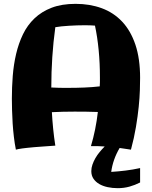

<svg xmlns="http://www.w3.org/2000/svg" viewBox="-20 -752 793 1003"><path d="M711.9 201.2Q685.5 214.8 656.5 222.9Q627.4 231 595.2 231Q567.4 231 542.2 225.6Q517.1 220.2 498.3 209.2Q479.5 198.2 468.3 181.6Q457 165 457 142.1Q457 125 462.9 107.9Q468.8 90.8 478.3 74.2Q487.8 57.6 500.5 42.2Q513.2 26.9 526.9 13.2Q509.8 11.7 492.7 11.5Q475.6 11.2 455.1 11.2Q467.8 -31.2 476.8 -75.7Q485.8 -120.1 491.2 -167Q461.9 -168 431.2 -168.5Q400.4 -168.9 370.1 -168.9Q308.1 -168.9 251 -166Q253.4 -122.1 257.8 -78.4Q262.2 -34.7 269 8.8Q234.4 11.2 207 13.2Q179.7 15.1 158.7 16.8Q137.7 18.6 122.6 20.3Q107.4 22 96.7 23.4Q71.8 26.9 63 29.8Q56.6 -2 52.5 -37.1Q48.3 -72.3 46.1 -107.2Q43.9 -142.1 43 -175.3Q42 -208.5 42 -236.8Q42 -295.9 46.6 -355.5Q51.3 -415 64.2 -470.2Q77.1 -525.4 100.1 -573Q123 -620.6 160.2 -656Q197.3 -691.4 250 -711.7Q302.7 -731.9 375 -731.9Q449.2 -731.9 511.2 -709.2Q573.2 -686.5 617.9 -639.2Q662.6 -591.8 687.3 -518.8Q711.9 -445.8 711.9 -345.2Q711.9 -319.3 710.7 -280.8Q709.5 -242.2 704.6 -193.8Q699.7 -145.5 690.2 -88.6Q680.7 -31.7 664.1 29.8L605 21Q569.8 80.6 561 146Q599.1 143.6 636.7 138.9Q674.3 134.3 711.9 126ZM335.9 -293Q378.4 -293 420.7 -294.7Q462.9 -296.4 501 -300.8Q502 -312 502 -323.5Q502 -335 502 -347.2Q502 -421.4 495.4 -490.2Q488.8 -559.1 476.1 -618.2Q464.8 -619.1 451.4 -619.6Q438 -620.1 422.9 -620.1Q402.8 -620.1 381.6 -619.4Q360.4 -618.7 340.1 -617.4Q319.8 -616.2 301.3 -614.3Q282.7 -612.3 269 -609.9Q258.3 -532.2 253.2 -453.9Q248 -375.5 248 -294.9Q269 -293.5 291.3 -293.2Q313.5 -293 335.9 -293Z"/></svg>

Font: Galindo
Style: Regular
Weight: 400
Version: Version 1.000